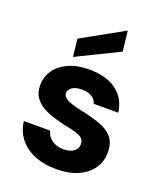

<svg xmlns="http://www.w3.org/2000/svg" viewBox="-142 -857 818 962"><g transform="rotate(20 267.0 -375.5)"><path d="M273 12Q204 12 152.5 -10Q101 -32 72 -71Q43 -110 38 -159H178Q182 -141 194 -126.5Q206 -112 225.5 -103Q245 -94 271 -94Q297 -94 313.5 -101.5Q330 -109 338 -121Q346 -133 346 -146Q346 -167 334.5 -177.5Q323 -188 300 -195Q277 -202 245 -208Q210 -216 175.5 -226.5Q141 -237 113.5 -253Q86 -269 69.5 -294Q53 -319 53 -356Q53 -400 77.5 -436Q102 -472 148 -493Q194 -514 260 -514Q351 -514 405 -473Q459 -432 468 -360H337Q331 -382 311 -394.5Q291 -407 259 -407Q225 -407 206.5 -394.5Q188 -382 188 -363Q188 -350 200 -339.5Q212 -329 235 -321.5Q258 -314 290 -307Q348 -295 392 -279.5Q436 -264 461.5 -235.5Q487 -207 487 -154Q487 -106 461 -68.5Q435 -31 387 -9.5Q339 12 273 12ZM159 -545 149 -639 372 -763 384 -655Z"/></g></svg>

Font: DM Sans 16pt ExtraBold
Style: Regular
Weight: 800
Version: Version 4.004;gftools[0.9.30]